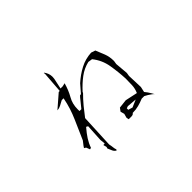

<svg xmlns="http://www.w3.org/2000/svg" viewBox="-129 -1003 1257 1257"><g transform="rotate(-45 500.0 -374.0)"><path d="M343.3 -25.4V-31.7H348.1Q342.8 -43 341.6 -57.4Q340.3 -71.8 336.4 -89.4L347.2 -322.8Q372.6 -356.4 397 -386.2Q425.3 -420.4 454.1 -448.7L457 -455.6Q494.1 -496.6 534.2 -526.6Q574.2 -556.6 622.1 -567.9L651.9 -563.5Q693.4 -511.7 704.3 -447Q715.3 -382.3 718.3 -317.4Q718.3 -285.2 716.8 -256.8Q715.3 -228.5 704.1 -202.1L702.6 -199.2L618.2 -217.3L557.1 -210.4L541 -188.5L548.3 -161.1L540.5 -132.8L543.9 -115.7H570.3Q581.5 -115.7 587.9 -122.1L590.3 -124.5L591.3 -126.5H593.8Q621.6 -126.5 647.5 -133.3Q673.3 -140.1 699.2 -150.9H722.7Q745.6 -139.6 765.1 -125Q773.4 -119.1 780.3 -111.8Q775.4 -121.1 769.5 -130.4Q757.3 -151.9 741.2 -170.9L749.5 -208.5L745.6 -314.9L749.5 -338.9L741.7 -428.7L745.6 -453.6Q745.6 -492.7 733.2 -524.9Q720.7 -557.1 707.5 -588.4L678.2 -598.1Q623 -595.2 575.7 -570.3Q527.8 -545.4 485.4 -506.8L438.5 -452.6H436.5H430.7L421.4 -443.4L371.1 -381.3H369.1H354Q353.5 -391.6 353.5 -397.5Q353.5 -448.2 376 -486.8Q399.9 -528.8 413.6 -578.6V-579.1L391.1 -573.7H370.6L386.2 -646.5Q387.7 -656.7 387.7 -662.1Q387.7 -667.5 387.7 -669.4Q386.7 -697.8 367.7 -723.1L364.3 -722.2L366.7 -714.4L355.5 -565.9H346.2L255.4 -487.3V-486.8Q272.9 -487.8 287.8 -495.8Q302.7 -503.9 322.3 -514.2H339.4Q331.1 -471.7 319.6 -435.8Q308.1 -399.9 293 -365.7Q262.7 -297.9 233.4 -230L211.4 -201.7L203.1 -189L215.3 -181.6L225.6 -155.3L236.8 -158.2Q247.6 -189.5 265.6 -217.5Q283.7 -245.6 311.5 -277.8L323.7 -271L316.9 -150.4L319.8 -125V-113.8H307.1L313 -89.8L309.6 -79.1L323.2 -47.9Q329.1 -35.2 343.3 -25.4ZM585.4 -161.6V-174.8L600.1 -180.2L667.5 -174.8L615.7 -152.3Z"/></g></svg>

Font: Bakudai
Style: Light
Weight: 300
Version: Version 1.48